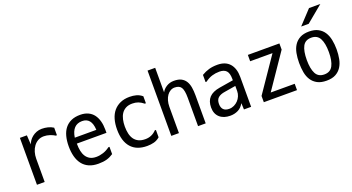

<svg xmlns="http://www.w3.org/2000/svg" viewBox="-50 -1363 3600 1962"><g transform="rotate(-20 1750.0 -382.5)"><path d="M179 -526 185 -425Q191 -443 204.5 -463Q218 -483 238.5 -499.5Q259 -516 285.5 -526.5Q312 -537 344 -537Q377 -537 409.5 -529Q442 -521 468 -504V-422H456Q433 -437 401 -447.5Q369 -458 337 -458Q301 -458 273.5 -442.5Q246 -427 226.5 -400.5Q207 -374 197 -340Q187 -306 187 -269V-16H103V-526Z M631 -336H865V-339Q858 -470 758 -470Q651 -470 631 -337ZM761 -537Q810 -537 846.5 -520Q883 -503 906 -472.5Q929 -442 940.5 -400Q952 -358 952 -309V-272H630V-267Q630 -227 637 -192.5Q644 -158 660.5 -132Q677 -106 704 -91Q731 -76 772 -76Q809 -76 847.5 -88.5Q886 -101 920 -127H932V-48Q898 -25 860.5 -14Q823 -3 769 -3Q709 -3 666 -22.5Q623 -42 595.5 -78Q568 -114 555 -163.5Q542 -213 542 -273Q542 -334 555 -383Q568 -432 595 -466Q622 -500 663 -518.5Q704 -537 761 -537Z M1437 -127V-47Q1407 -21 1372.5 -12Q1338 -3 1299 -3Q1184 -3 1124.5 -71Q1065 -139 1065 -267Q1065 -328 1079.5 -378Q1094 -428 1123.5 -463Q1153 -498 1196.5 -517.5Q1240 -537 1298 -537Q1337 -537 1370.5 -528Q1404 -519 1434 -494V-418H1422Q1393 -442 1364.5 -452.5Q1336 -463 1301 -463Q1259 -463 1230 -447.5Q1201 -432 1183.5 -405.5Q1166 -379 1158 -343.5Q1150 -308 1150 -268Q1150 -226 1158 -190.5Q1166 -155 1184 -129.5Q1202 -104 1231.5 -89.5Q1261 -75 1305 -75Q1376 -75 1425 -127Z M1938 -16H1855V-324Q1855 -405 1835 -437Q1815 -469 1763 -469Q1739 -469 1717.5 -456.5Q1696 -444 1680.5 -422Q1665 -400 1656 -369Q1647 -338 1647 -301V-16H1564V-726H1647V-460Q1664 -492 1699.5 -514Q1735 -536 1780 -536Q1829 -536 1859.5 -520Q1890 -504 1907.5 -475.5Q1925 -447 1931.5 -408Q1938 -369 1938 -322Z M2353 -215V-272L2233 -252Q2184 -245 2158.5 -223Q2133 -201 2133 -156Q2133 -116 2153.5 -94.5Q2174 -73 2216 -73Q2244 -73 2269 -85Q2294 -97 2312.5 -116.5Q2331 -136 2342 -162Q2353 -188 2353 -215ZM2081 -413V-491Q2121 -515 2161.5 -526.5Q2202 -538 2253 -538Q2341 -538 2386.5 -486Q2432 -434 2432 -341V-16H2354L2351 -83H2349Q2326 -41 2287.5 -22Q2249 -3 2203 -3Q2130 -3 2087.5 -41.5Q2045 -80 2045 -149Q2045 -218 2082 -257.5Q2119 -297 2197 -310L2349 -335V-349Q2349 -412 2324.5 -438.5Q2300 -465 2249 -465Q2207 -465 2169 -453.5Q2131 -442 2092 -413Z M2931 -85V-16H2570V-84L2825 -457H2582V-526H2925V-459L2670 -85Z M3250 -3Q3190 -3 3150.5 -24Q3111 -45 3087.5 -81Q3064 -117 3055 -165.5Q3046 -214 3046 -270Q3046 -326 3055.5 -374.5Q3065 -423 3088.5 -459Q3112 -495 3151 -516Q3190 -537 3250 -537Q3308 -537 3347.5 -516Q3387 -495 3410.5 -459Q3434 -423 3444 -374Q3454 -325 3454 -270Q3454 -215 3444.5 -166.5Q3435 -118 3411.5 -81.5Q3388 -45 3349 -24Q3310 -3 3250 -3ZM3250 -71Q3315 -71 3342.5 -123.5Q3370 -176 3370 -270Q3370 -366 3342.5 -418Q3315 -470 3250 -470Q3184 -470 3157 -418.5Q3130 -367 3130 -270Q3130 -176 3157 -123.5Q3184 -71 3250 -71ZM3333 -762H3456L3275 -612H3193Z"/></g></svg>

Font: D2Coding
Style: Regular
Weight: 400
Monospace: yes
Designer: Yong-Rak Park; Jeong-Hwan Yoon; Sang-Min Lee;
Foundry: NHN Corporation
Version: Version 1.3.2; Build 20180524